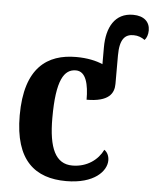

<svg xmlns="http://www.w3.org/2000/svg" viewBox="-54 -806 695 862"><g transform="rotate(5 293.5 -375.0)"><path d="M276 10C403 10 457 -51 457 -99C457 -117 450 -135 435 -145C413 -99 364 -62 298 -62C222 -62 190 -131 190 -267C190 -439 224 -489 277 -489C323 -489 336 -430 336 -362C436 -362 459 -401 459 -444V-572C459 -648 484 -669 521 -669C542 -669 558 -662 572 -652C581 -661 587 -678 587 -696C587 -734 561 -760 511 -760C429 -760 393 -693 393 -603V-527C364 -540 323 -549 273 -549C144 -549 43 -482 43 -266C43 -62 137 10 276 10Z"/></g></svg>

Font: Noto Serif SemiCondensed
Style: Bold
Weight: 700
Width: 4
Designer: Monotype Design Team
Foundry: Monotype Imaging Inc.
Version: Version 2.015